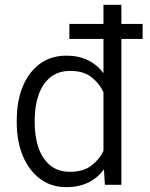

<svg xmlns="http://www.w3.org/2000/svg" viewBox="-20 -770 625 800"><path d="M49.8 -258.8V-269Q49.8 -350.1 75.2 -410.6Q100.6 -471.2 147 -504.6Q193.4 -538.1 256.3 -538.1Q308.1 -538.1 346.7 -519Q385.3 -500 411.1 -465.3V-607.9H269V-670.4H411.1V-750H485.8V-670.4H574.2V-607.9H485.8V0H417L413.1 -64.5Q387.2 -28.8 347.9 -9.5Q308.6 9.8 255.4 9.8Q193.4 9.8 147 -24.9Q100.6 -59.6 75.2 -120.1Q49.8 -180.7 49.8 -258.8ZM124.5 -269V-258.8Q124.5 -201.7 140.1 -155.3Q155.8 -108.9 188.5 -81.5Q221.2 -54.2 272 -54.2Q325.7 -54.2 359.1 -78.9Q392.6 -103.5 411.1 -141.1V-386.2Q394 -422.4 361.1 -448.5Q328.1 -474.6 272.9 -474.6Q221.7 -474.6 188.7 -447Q155.8 -419.4 140.1 -372.8Q124.5 -326.2 124.5 -269Z"/></svg>

Font: Vazirmatn RD Light
Style: Regular
Weight: 300
Designer: Saber Rastikerdar
Foundry: Saber Rastikerdar
Version: Version 32.102